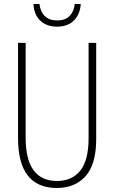

<svg xmlns="http://www.w3.org/2000/svg" viewBox="-20 -928 570 958"><path d="M264 10Q70 10 70 -239V-714H108V-242Q108 -132 147.5 -78.5Q187 -25 264 -25Q339 -25 380.5 -76.5Q422 -128 422 -239V-714H460V-235Q460 -108 407 -49Q354 10 264 10ZM265 -795Q214 -795 182 -824Q150 -853 147 -908H177Q181 -870 203.5 -848Q226 -826 265 -826Q305 -826 327 -848Q349 -870 353 -908H383Q379 -855 348 -825Q317 -795 265 -795Z"/></svg>

Font: Noto Sans Mono Condensed ExtraLight
Style: Regular
Weight: 200
Width: 3
Designer: Monotype Design Team
Foundry: Monotype Imaging Inc.
Version: Version 2.014; ttfautohint (v1.8.4.7-5d5b)